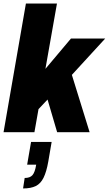

<svg xmlns="http://www.w3.org/2000/svg" viewBox="-23 -745 613 1082"><path d="M-3 0 123 -725H298L233 -357L377 -528H570L382 -323L482 0H299L245 -184L194 -130L171 0ZM107 317 116 258Q146 258 160 242Q174 226 181 183H130L152 55H268L249 166Q239 223 222.5 256.5Q206 290 178.5 303.5Q151 317 107 317Z"/></svg>

Font: Archivo Condensed Black
Style: Italic
Weight: 900
Width: 3
Italic angle: -10°
Designer: Hector Gatti
Foundry: Omnibus-Type
Version: Version 2.001